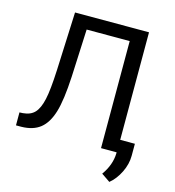

<svg xmlns="http://www.w3.org/2000/svg" viewBox="-126 -817 1002 1098"><g transform="rotate(15 374.5 -268.5)"><path d="M620.1 -710.9V0H526.4V-633.8H271.5L258.8 -352.1Q251.5 -210.4 229.7 -139.2Q208 -67.9 166 -34.4Q124 -1 53.7 0H22.9V-76.7L42.5 -77.6Q87.9 -81.1 112.3 -107.2Q136.7 -133.3 149.4 -190.4Q162.1 -247.6 167.5 -366.2L182.1 -710.9ZM622.1 174.3 570.8 139.2Q616.7 75.2 618.7 7.3V-74.2H707V-3.4Q707 45.9 682.9 95.2Q658.7 144.5 622.1 174.3Z"/></g></svg>

Font: APIMedia Roboto
Style: Regular
Weight: 400
Designer: Google
Version: Version 2.137; 2017